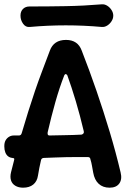

<svg xmlns="http://www.w3.org/2000/svg" viewBox="-20 -865 604 890"><path d="M87 5Q66 5 51 -4Q36 -13 31 -29Q26 -45 31 -66Q34 -80 38 -93.5Q42 -107 45 -121Q48 -131 43 -132Q42 -132 40.5 -132Q39 -132 37 -133Q26 -134 17.5 -140.5Q9 -147 4.5 -159Q0 -171 0 -186V-188Q0 -204 6 -214.5Q12 -225 22 -231Q32 -237 44 -237H68Q78 -237 81 -249Q96 -300 111 -348Q126 -396 142 -443Q158 -490 175.5 -536Q193 -582 211 -630Q229 -680 286 -680Q341 -680 359 -630Q395 -538 427.5 -443.5Q460 -349 488.5 -254Q517 -159 539 -66Q547 -34 533 -14.5Q519 5 488 5Q457 5 437.5 -13Q418 -31 412 -65Q409 -80 406.5 -95.5Q404 -111 399 -127Q398 -137 387 -137Q360 -137 335 -137Q310 -137 286 -136.5Q262 -136 237 -135Q212 -134 184 -133Q179 -133 175 -130.5Q171 -128 170 -122Q166 -105 162.5 -87.5Q159 -70 156 -51Q152 -24 134 -9.5Q116 5 87 5ZM209 -237Q247 -238 284 -238.5Q321 -239 358 -241Q365 -243 367.5 -247.5Q370 -252 368 -258Q351 -330 331.5 -395.5Q312 -461 292 -516Q289 -521 285 -521.5Q281 -522 278 -516Q256 -460 237 -393Q218 -326 201 -252Q200 -246 201.5 -241.5Q203 -237 209 -237ZM505 -792Q505 -779 497 -766.5Q489 -754 477 -746.5Q465 -739 452 -740Q285 -755 118 -740Q99 -738 87 -755Q75 -772 75 -792V-793Q75 -812 86.5 -823.5Q98 -835 117 -835Q201 -835 285 -836.5Q369 -838 452 -845Q465 -846 477 -838.5Q489 -831 497 -818.5Q505 -806 505 -793Z"/></svg>

Font: Winky Sans Medium
Style: Regular
Weight: 500
Designer: Simon Atzbach
Foundry: typofactur
Version: Version 1.205